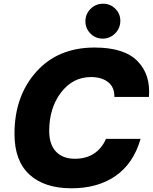

<svg xmlns="http://www.w3.org/2000/svg" viewBox="-20 -1000 823 1034"><path d="M489 -744Q649 -744 720.5 -671Q792 -598 782 -478H596Q597 -530 562.5 -557.5Q528 -585 470 -585Q372 -585 308.5 -501.5Q245 -418 245 -295Q245 -222 281.5 -183.5Q318 -145 383 -145Q502 -145 551 -252H737Q699 -120 603 -53Q507 14 365 14Q219 14 138.5 -60Q58 -134 58 -279Q58 -482 175 -613Q292 -744 489 -744ZM440 -885Q440 -925 468 -952.5Q496 -980 535 -980Q574 -980 601 -953Q628 -926 628 -888Q628 -848 600 -820Q572 -792 533 -792Q494 -792 467 -819.5Q440 -847 440 -885Z"/></svg>

Font: Nacelle Heavy
Style: Italic
Weight: 800
Italic angle: -12°
Designer: Sora Sagano
Foundry: Sora Sagano
Version: Version 1.000;FEAKit 1.0